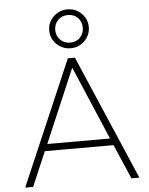

<svg xmlns="http://www.w3.org/2000/svg" viewBox="-63 -1031 842 1082"><g transform="rotate(-5 358.0 -490.0)"><path d="M35 0 338 -705H378L681 0H636L548 -204L575 -195H139L167 -204L80 0ZM357 -648 178 -228 156 -234H558L538 -228L359 -648ZM359 -760Q328 -760 302.5 -775Q277 -790 262 -815Q247 -840 247 -870Q247 -901 262 -925.5Q277 -950 302.5 -965Q328 -980 359 -980Q391 -980 416 -965Q441 -950 456 -925.5Q471 -901 471 -870Q471 -840 456 -815Q441 -790 416 -775Q391 -760 359 -760ZM359 -792Q394 -792 415.5 -814.5Q437 -837 437 -870Q437 -903 415.5 -925.5Q394 -948 359 -948Q325 -948 303 -925.5Q281 -903 281 -870Q281 -837 303 -814.5Q325 -792 359 -792Z"/></g></svg>

Font: Nunito Sans 12pt ExtraLight
Style: Regular
Weight: 200
Designer: Vernon Adams
Foundry: Vernon Adams
Version: Version 3.101;gftools[0.9.27]